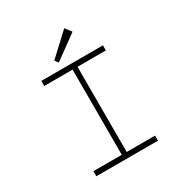

<svg xmlns="http://www.w3.org/2000/svg" viewBox="-206 -1063 1151 1214"><g transform="rotate(-30 370.0 -456.0)"><path d="M352 -37V-659H145V-696H595V-659H388V-37H595V0H145V-37ZM437 -912 472 -867 299 -741 280 -766Z"/></g></svg>

Font: Major Mono Display
Style: Regular
Weight: 400
Designer: Emre Parlak
Foundry: Emre Parlak
Version: Version 2.000; ttfautohint (v1.8) -l 8 -r 50 -G 200 -x 14 -D